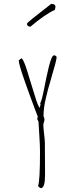

<svg xmlns="http://www.w3.org/2000/svg" viewBox="-20 -947 392 982"><path d="M135.7 -810.5Q209.5 -873.5 260.7 -896.5L263.7 -911.6Q263.7 -927.2 241.7 -927.2Q238.3 -923.8 204.6 -897.9Q167 -869.1 145 -851.1Q117.7 -829.1 117.7 -825.2Q117.7 -818.4 122.8 -814.5Q127.9 -810.5 135.7 -810.5ZM189.5 15.1Q210.4 15.1 210.4 -52.7V-57.1Q210.4 -101.6 210 -136.7Q209.5 -171.9 209.5 -215.8Q209.5 -229.5 205.6 -261.7Q201.7 -293.9 201.7 -307.1Q201.7 -313 204.6 -322.3Q207.5 -331.1 207.5 -335.9Q207.5 -341.3 202.6 -353Q202.6 -395.5 214.4 -444.3Q219.7 -468.8 225.3 -488.8Q231 -508.8 238.8 -535.6L241.7 -546.4Q269.5 -638.7 269.5 -653.8Q269.5 -658.2 265.4 -661.1Q261.2 -664.1 256.3 -664.1Q244.6 -664.1 230.5 -608.4Q217.3 -554.7 205.1 -490.2Q192.4 -427.2 185.5 -418.9L187.5 -414.1L183.6 -396Q175.8 -398.4 157.2 -460.4L149.9 -483.9Q131.8 -543.9 118.7 -585.4Q99.1 -647.5 89.4 -648.9L75.7 -638.2Q76.7 -625.5 84 -600.6Q90.3 -577.6 103.3 -541Q116.2 -504.4 120.1 -493.7L130.9 -463.9Q143.1 -429.7 155.5 -397Q168 -364.3 173.3 -350.1L170.4 -337.9L176.8 -325.2L181.2 -254.4Q184.6 -203.6 184.6 -170.9Q184.6 -21 174.8 3.9Q176.3 7.3 181.2 11.2Q186 15.1 189.5 15.1Z"/></svg>

Font: Amatica SC
Style: Regular
Weight: 400
Designer: Vernon Adams, Ben Nathan
Foundry: newtypography
Version: Version 2.001